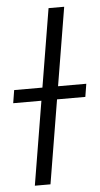

<svg xmlns="http://www.w3.org/2000/svg" viewBox="-80 -762 415 795"><g transform="rotate(-5 127.5 -364.0)"><path d="M217.8 -727.5 97.2 0H32.2L152.8 -727.5ZM-27.3 -348.1 -18.6 -401.9H281.2L272.5 -348.1Z"/></g></svg>

Font: Inter 20pt Light
Style: Italic
Weight: 300
Italic angle: -9.3988°
Version: Version 4.001;git-66647c0bb